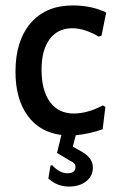

<svg xmlns="http://www.w3.org/2000/svg" viewBox="-20 -490 425 707"><path d="M248 -470Q317 -470 371 -444L354 -359L344 -355Q291 -386 246 -386Q193 -386 163 -346Q133 -306 133 -234Q133 -157 164 -114.5Q195 -72 252 -72Q302 -72 359 -102L368 -96L358 -14Q310 3 259 8L248 50L282 69Q322 92 322 127Q322 158 297.5 177.5Q273 197 234 197Q190 197 158 167L166 120L172 118Q199 148 229 148Q258 148 258 124Q258 110 238 102L190 73L206 7Q126 -3 81.5 -64.5Q37 -126 37 -226Q37 -340 93 -405Q149 -470 248 -470Z"/></svg>

Font: Alegreya Sans Medium
Style: Regular
Weight: 500
Designer: Juan Pablo del Peral
Foundry: Huerta Tipografica
Version: Version 2.007